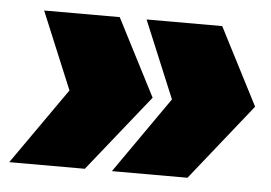

<svg xmlns="http://www.w3.org/2000/svg" viewBox="-37 -513 681 483"><g transform="rotate(5 303.0 -272.0)"><path d="M2 -78.1 137.2 -271 56.2 -465.8H247.1L347.2 -271L192.9 -78.1ZM261.2 -78.1 396 -271 314.9 -465.8H505.9L606 -271L452.1 -78.1Z"/></g></svg>

Font: Trueno UltraBlack
Style: Italic
Weight: 950
Designer: Julieta Ulanovsky
Foundry: Julieta Ulanovsky
Version: Version 3.001b | FøM Fix